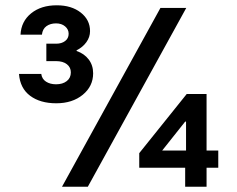

<svg xmlns="http://www.w3.org/2000/svg" viewBox="-20 -705 896 725"><path d="M192.5 -315Q131.7 -315 93.8 -343.3Q55.8 -371.7 51.7 -425.8H135.8Q138.3 -406.7 153.8 -396.7Q169.2 -386.7 191.7 -386.7Q216.7 -386.7 232.1 -398.8Q247.5 -410.8 247.5 -431.7Q247.5 -450.8 232.5 -462.5Q217.5 -474.2 191.7 -474.2H155V-540H192.5Q212.5 -540 225.8 -550Q239.2 -560 239.2 -577.5Q239.2 -594.2 225.8 -605.4Q212.5 -616.7 191.7 -616.7Q170 -616.7 155.4 -606.2Q140.8 -595.8 138.3 -574.2H57.5Q60 -624.2 97.5 -654.6Q135 -685 194.2 -685Q250 -685 285 -657.5Q320 -630 320 -587.5Q320 -565 306.2 -545.8Q292.5 -526.7 269.2 -515V-512.5Q298.3 -502.5 315 -480.4Q331.7 -458.3 331.7 -428.3Q331.7 -379.2 292.5 -347.1Q253.3 -315 192.5 -315ZM679.2 0V-71.7H505.8V-126.7L685 -350H760V-136.7H804.2V-71.7H760V0ZM592.5 -136.7H682.5V-245.8H679.2ZM214.2 0 585.8 -675H683.3L311.7 0Z"/></svg>

Font: Funnel Sans Light SemiBold
Style: Regular
Weight: 600
Version: Version 1.000